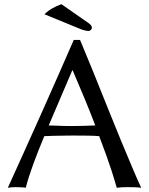

<svg xmlns="http://www.w3.org/2000/svg" viewBox="-20 -887 707 910"><path d="M189.9 -241.7Q161.1 -172.9 137.7 -109.1Q114.3 -45.4 102.1 2.9Q92.3 1 77.4 0.5Q62.5 0 53.7 0Q45.4 0 35.9 0.5Q26.4 1 17.1 2.9Q97.2 -172.9 175 -347.2Q252.9 -521.5 329.6 -697.8H359.4Q389.2 -627.4 422.1 -545.9Q455.1 -464.4 488.3 -381.1Q521.5 -297.9 552.7 -222.7Q584 -147.5 609.1 -87.9Q634.3 -28.3 649.4 2.9Q636.2 1 618.2 0.5Q600.1 0 586.4 0Q572.3 0 559.6 0.5Q546.9 1 533.2 2.9Q528.8 -15.1 509.3 -76.4Q489.7 -137.7 450.2 -241.7Q431.6 -243.7 394.3 -244.1Q356.9 -244.6 326.7 -244.6Q308.6 -244.6 281.7 -244.1Q254.9 -243.7 229.2 -243.2Q203.6 -242.7 189.9 -241.7ZM431.6 -292.5Q410.6 -347.7 383.8 -412.8Q356.9 -478 324.7 -553.2H322.3L210.9 -292.5Q222.7 -292.5 242.7 -291.5Q262.7 -290.5 284.7 -290Q306.6 -289.6 321.3 -289.6Q345.7 -289.6 375.2 -290.5Q404.8 -291.5 431.6 -292.5ZM271 -867.2 399.4 -777.8Q415.5 -766.6 415.5 -755.9Q415.5 -749.5 410.6 -744.9Q405.8 -740.2 399.4 -740.2Q393.6 -740.2 382.3 -742.7Q371.1 -745.1 354 -752.4L190.9 -819.3Q205.6 -834.5 225.1 -845.9Q244.6 -857.4 271 -867.2Z"/></svg>

Font: Kurinto Seri
Style: Regular
Weight: 400
Designer: Kurinto was developed by Clint Goss from a range of fonts that are compatible with the SIL Open Font License Version 1.1
Foundry: Clinton F. Goss
Version: Version 2.196; July 25, 2020